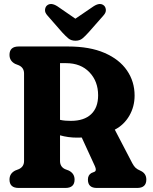

<svg xmlns="http://www.w3.org/2000/svg" viewBox="-20 -930 755 950"><path d="M646 -457Q646 -402.5 619.8 -357.2Q593.5 -312 548 -288.5L634.5 -122.5Q642.5 -107.5 650.8 -99.8Q659 -92 675.5 -85Q704 -72 704 -41.5Q704 0 658.5 0H459Q415 0 415 -41.5Q415 -64 432.5 -74L447.5 -80Q459.5 -86 449.5 -108L384.5 -249.5Q373.5 -249 361 -249Q339 -249 317.5 -252Q296 -255 277 -260.5V-133.5Q277 -105.5 301 -93.5L320.5 -86Q349 -71.5 349 -41.5Q349 0 303.5 0H72.5Q27 0 27 -41.5Q27 -71.5 55 -86L74 -93.5Q99 -105.5 99 -133.5V-566.5Q99 -594.5 74 -606.5L55 -614Q27 -628.5 27 -658.5Q27 -700 72.5 -700H317Q424 -700 497.2 -668.2Q570.5 -636.5 608.2 -581.5Q646 -526.5 646 -457ZM277 -617.5V-337Q290.5 -334 304 -333Q317.5 -332 331 -332Q396 -332 430.8 -364.8Q465.5 -397.5 465.5 -458.5Q465.5 -527.5 422.5 -572.5Q379.5 -617.5 307 -617.5ZM418.5 -770Q402 -751.5 388.2 -740Q374.5 -728.5 353.5 -728.5Q332 -728.5 318.2 -740Q304.5 -751.5 287.5 -770L214.5 -853.5Q201.5 -868 202.8 -881.5Q204 -895 211.5 -902Q231 -920 264.5 -898.5L353 -837.5L442.5 -898.5Q475.5 -920 495 -902Q502.5 -895 503.8 -881.5Q505 -868 492 -853.5Z"/></svg>

Font: Fraunces 144pt S100
Style: Bold
Weight: 700
Version: Version 1.000; ttfautohint (v1.8.3)